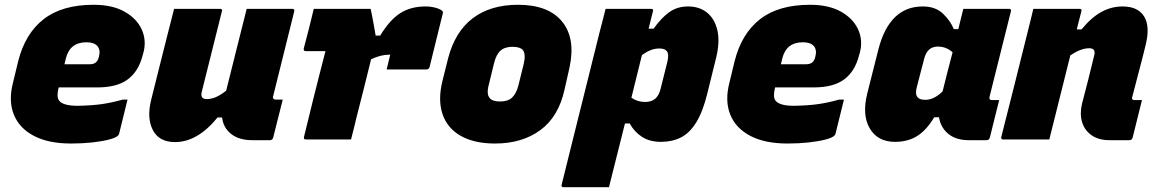

<svg xmlns="http://www.w3.org/2000/svg" viewBox="-20 -584 4840 804"><path d="M372 -564Q450 -564 501 -535.5Q552 -507 573 -461.5Q594 -416 581 -365L577 -351Q560 -285 515 -251.5Q470 -218 388 -218H226L225 -215Q221 -199 221 -185Q221 -171 228 -162Q245 -141 305 -141Q364 -142 406 -148Q448 -154 494 -167H514Q505 -132 496.5 -96Q488 -60 479 -25Q478 -20 474 -16Q465 -7 436 0.5Q407 8 366 12.5Q325 17 278 17Q183 17 122 -15Q61 -47 38 -104Q15 -161 34 -236L56 -327Q85 -443 162.5 -503.5Q240 -564 372 -564ZM342 -407Q273 -407 256 -340L250 -315H357Q371 -315 380.5 -322Q390 -329 394 -346Q402 -374 388 -391Q374 -407 342 -407Z M709 -547H901Q913 -547 909 -536L825 -200Q817 -169 846 -169Q863 -169 882 -176.5Q901 -184 927 -204Q947 -286 968 -368Q989 -450 1013 -547H1204Q1215 -547 1212 -536Q1190 -447 1167.5 -357Q1145 -267 1124 -182Q1121 -174 1125 -171Q1128 -167 1134 -167H1164Q1154 -127 1144 -87.5Q1134 -48 1124 -8Q1121 3 1110 3H1036Q981 3 948 -23Q915 -49 910 -92H891Q807 11 713 11Q646 11 620 -39.5Q594 -90 613 -166Q631 -240 648.5 -308Q666 -376 684 -449Q691 -475 697 -499.5Q703 -524 709 -547Z M1294 -547H1532Q1532 -547 1536.5 -526Q1541 -505 1545.5 -478.5Q1550 -452 1553 -435H1572Q1613 -502 1657 -529.5Q1701 -557 1762 -557Q1784 -557 1804 -551.5Q1824 -546 1832 -538Q1835 -535 1835 -532.5Q1835 -530 1834 -527L1779 -304Q1776 -293 1765 -293H1599L1602 -305Q1605 -318 1608 -330Q1611 -342 1614 -355H1609Q1575 -355 1534 -336Q1519 -275 1504 -215Q1489 -155 1474 -97Q1468 -72 1462 -47.5Q1456 -23 1450 0H1261Q1250 0 1253 -11Q1257 -26 1267 -68Q1277 -110 1290.5 -164Q1304 -218 1318 -273Q1332 -328 1343 -370H1260Q1250 -370 1252 -381Q1263 -422 1273.5 -463.5Q1284 -505 1294 -547Z M2149 -564Q2276 -564 2333.5 -494Q2391 -424 2365 -302L2344 -209Q2319 -95 2242.5 -39Q2166 17 2053 17Q1966 17 1909.5 -15Q1853 -47 1833 -106.5Q1813 -166 1833 -246L1856 -338Q1885 -451 1959.5 -507.5Q2034 -564 2149 -564ZM2126 -388Q2094 -388 2076 -372Q2058 -356 2049 -320L2027 -230Q2016 -189 2031 -173Q2042 -159 2075 -159Q2107 -159 2124.5 -175.5Q2142 -192 2151 -227L2173 -316Q2183 -358 2169 -375Q2157 -388 2126 -388Z M2516 -547H2706Q2718 -547 2714 -536Q2705 -501 2696 -464H2717Q2749 -509 2782.5 -533Q2816 -557 2861 -557Q2909 -557 2941 -531Q2973 -505 2984 -457Q2995 -409 2979 -343L2942 -193Q2923 -116 2895.5 -71.5Q2868 -27 2831.5 -8.5Q2795 10 2748 10Q2700 10 2667.5 -11.5Q2635 -33 2617 -67H2597Q2580 0 2563.5 66.5Q2547 133 2530 200H2340Q2329 200 2332 189Q2358 83 2385.5 -26.5Q2413 -136 2439.5 -243Q2466 -350 2490 -446Q2498 -475 2504 -500Q2510 -525 2516 -547ZM2741 -381Q2705 -381 2668 -353Q2657 -308 2646 -264Q2635 -220 2624 -175Q2649 -157 2682 -157Q2707 -157 2723.5 -170.5Q2740 -184 2747 -215L2775 -327Q2782 -358 2772 -370Q2764 -381 2741 -381Z M3372 -564Q3450 -564 3501 -535.5Q3552 -507 3573 -461.5Q3594 -416 3581 -365L3577 -351Q3560 -285 3515 -251.5Q3470 -218 3388 -218H3226L3225 -215Q3221 -199 3221 -185Q3221 -171 3228 -162Q3245 -141 3305 -141Q3364 -142 3406 -148Q3448 -154 3494 -167H3514Q3505 -132 3496.5 -96Q3488 -60 3479 -25Q3478 -20 3474 -16Q3465 -7 3436 0.5Q3407 8 3366 12.5Q3325 17 3278 17Q3183 17 3122 -15Q3061 -47 3038 -104Q3015 -161 3034 -236L3056 -327Q3085 -443 3162.5 -503.5Q3240 -564 3372 -564ZM3342 -407Q3273 -407 3256 -340L3250 -315H3357Q3371 -315 3380.5 -322Q3390 -329 3394 -346Q3402 -374 3388 -391Q3374 -407 3342 -407Z M3844 -557Q3897 -557 3928.5 -527Q3960 -497 3974 -462H3993Q3998 -482 4003 -503Q4008 -524 4014 -547H4205Q4216 -547 4213 -536Q4191 -447 4168 -356Q4145 -265 4124 -180Q4120 -165 4134 -165H4164Q4154 -126 4144.5 -86.5Q4135 -47 4125 -8Q4122 3 4111 3H4037Q3983 3 3951 -23.5Q3919 -50 3912 -93H3892Q3859 -38 3820 -14Q3781 10 3728 10Q3655 10 3622 -46.5Q3589 -103 3612 -194L3658 -376Q3704 -557 3844 -557ZM3823 -176Q3832 -166 3855 -166Q3891 -166 3927 -201Q3937 -241 3947.5 -282.5Q3958 -324 3969 -365Q3957 -376 3941.5 -382.5Q3926 -389 3907 -389Q3863 -389 3850 -338L3819 -219Q3811 -189 3823 -176Z M4307 -547H4500Q4512 -547 4508 -536Q4503 -517 4498.5 -498.5Q4494 -480 4489 -461H4509Q4550 -511 4592 -534Q4634 -557 4681 -557Q4745 -557 4771 -515Q4797 -473 4777 -394Q4764 -340 4749.5 -286Q4735 -232 4721 -177Q4719 -171 4722 -168Q4725 -165 4730 -165H4762Q4752 -126 4742.5 -86.5Q4733 -47 4723 -8Q4720 3 4709 3H4626Q4580 3 4550.5 -18Q4521 -39 4511 -73.5Q4501 -108 4511 -150Q4524 -199 4536.5 -248.5Q4549 -298 4562 -352Q4570 -382 4541 -382Q4524 -382 4505 -375Q4486 -368 4462 -352Q4440 -264 4418 -176Q4396 -88 4374 0H4181Q4170 0 4173 -11Q4201 -121 4228.5 -230.5Q4256 -340 4283 -449Q4290 -476 4296 -501Q4302 -526 4307 -547Z"/></svg>

Font: Recursive Mn Lnr St Blk
Style: Italic
Weight: 900
Italic angle: -15°
Monospace: yes
Version: Version 1.079;hotconv 1.0.112;makeotfexe 2.5.65598; ttfautoh